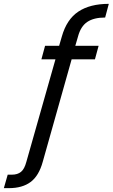

<svg xmlns="http://www.w3.org/2000/svg" viewBox="-142 -786 585 997"><path d="M-122 191 -102 121H-80Q-51 121 -33 106.5Q-15 92 -5 54L146 -478H73L92 -548H165L179 -596Q204 -685 264.5 -725.5Q325 -766 423 -766L404 -695Q345 -695 311 -672Q277 -649 263 -596L249 -548H370L351 -478H230L80 54Q60 127 17 159Q-26 191 -96 191Z"/></svg>

Font: DM Sans Italic
Style: Regular
Weight: 400
Italic angle: -10°
Designer: Colophon Foundry, Jonny Pinhorn
Foundry: Colophon Foundry
Version: Version 4.004; ttfautohint (v1.8.4.7-5d5b)